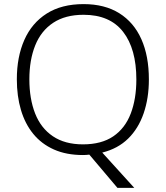

<svg xmlns="http://www.w3.org/2000/svg" viewBox="-20 -745 808 935"><path d="M705 -358Q705 -267 679.5 -193Q654 -119 604 -70Q554 -21 478 -2L634 170H552L415 8Q407 9 399.5 9.5Q392 10 384 10Q303 10 242.5 -17Q182 -44 142 -93Q102 -142 82 -209.5Q62 -277 62 -359Q62 -468 98.5 -550.5Q135 -633 207.5 -679Q280 -725 387 -725Q490 -725 561 -680.5Q632 -636 668.5 -554Q705 -472 705 -358ZM123 -359Q123 -264 151 -192.5Q179 -121 237.5 -81.5Q296 -42 384 -42Q474 -42 531.5 -81Q589 -120 616.5 -191.5Q644 -263 644 -358Q644 -507 579.5 -590Q515 -673 387 -673Q298 -673 239 -634Q180 -595 151.5 -524Q123 -453 123 -359Z"/></svg>

Font: Noto Sans Georgian Light
Style: Regular
Weight: 300
Version: Version 2.002